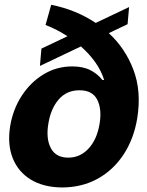

<svg xmlns="http://www.w3.org/2000/svg" viewBox="-20 -786 625 817"><path d="M522.9 -683.1 442.9 -645Q512.7 -581.1 547.6 -489.5Q582.5 -397.9 564 -282.7Q549.3 -194.3 505.6 -128.2Q461.9 -62 395.5 -25.4Q329.1 11.2 245.1 11.7Q165.5 11.2 111.6 -21.5Q57.6 -54.2 34.2 -113Q10.7 -171.9 23.4 -250Q35.2 -320.8 72.3 -378.2Q109.4 -435.5 165 -469.5Q220.7 -503.4 287.6 -503.4Q334.5 -503.4 366 -486.6Q397.5 -469.7 415.5 -445.8H423.3Q410.6 -485.8 384.8 -522Q358.9 -558.1 324.2 -588.4L149.9 -505.4L156.2 -579.1L267.1 -631.8Q222.7 -660.6 173.8 -679.7L197.8 -765.6Q303.2 -744.6 387.2 -688.5L529.3 -755.9ZM270.5 -115.2Q321.3 -115.2 357.2 -154.3Q393.1 -193.4 403.8 -259.8Q414.1 -321.3 393.8 -361.6Q373.5 -401.9 317.9 -401.9Q263.7 -401.9 230 -363Q196.3 -324.2 186 -261.2Q174.8 -196.3 196.3 -155.8Q217.8 -115.2 270.5 -115.2Z"/></svg>

Font: Inter Display ExtraBold
Style: Italic
Weight: 800
Italic angle: -9.39999°
Designer: Rasmus Andersson
Foundry: rsms
Version: Version 4.000;git-a52131595